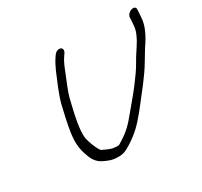

<svg xmlns="http://www.w3.org/2000/svg" viewBox="-137 -827 1065 1014"><g transform="rotate(-30 395.5 -320.5)"><path d="M298.6 -628.8 289.9 -616.3C276.1 -595.7 268.6 -579.7 257.6 -556.6L257.5 -556.2C236 -505.3 209.2 -445.8 193.7 -389.2C183 -344.9 168.2 -279.6 161.9 -237.9C153.4 -182.3 155.8 -142.8 168.2 -104.4C180.4 -66.7 193 -35.1 232.8 -16.5C258.3 -4.6 276.8 5 317.8 5C346.9 5 365.1 -3.7 392.6 -21.2C451.5 -58.4 482 -89.5 528.1 -145.7C572.1 -203.3 612.1 -250 654.2 -310.2C673.3 -335.8 709.5 -400.2 724.8 -423.9C743.8 -451.8 758.7 -474.4 772.8 -509C789.4 -549.9 787.3 -574.7 790 -603.1L790.5 -617.6C795.3 -650.6 740.8 -637.7 735.4 -604.3L734.9 -589C731.7 -559.8 734.5 -542.4 721.4 -510.6C700.2 -459.2 677.9 -439 646.6 -382.9C621.8 -339 604.2 -317.8 576.8 -280.3C548.4 -242.3 516.8 -206.9 483.7 -166.3C443.2 -116.4 418.5 -91 370.4 -60.9C346.2 -45.9 352.4 -47 335.1 -47C330.5 -47 326.9 -47.3 323.3 -47.9L309.7 -49.7C296.6 -54.2 289 -56 272.5 -63.9C253.2 -73.2 252.4 -71.1 245.2 -83.7C232.2 -105.7 220.4 -136.8 213.9 -163.8C203.4 -216.8 227.8 -312.3 247.3 -393.9C257.5 -431.6 275.9 -473.4 290.8 -510.5C306.1 -548.4 316.4 -576.4 333.8 -600.4L342.8 -613.3C360.7 -645 321.6 -659 298.6 -628.8Z"/></g></svg>

Font: Take Off
Style: Moose
Weight: 400
Foundry: Cannot Into Space Fonts
Version: Version 0.89